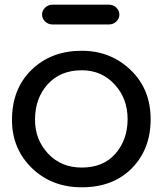

<svg xmlns="http://www.w3.org/2000/svg" viewBox="-20 -774 692 817"><path d="M328 23Q200 23 115.5 -59Q31 -141 31 -264Q31 -396 114.5 -477Q198 -558 328 -558Q450 -558 535.5 -476.5Q621 -395 621 -267Q621 -139 541 -58Q461 23 328 23ZM328 -61Q420 -61 471.5 -120.5Q523 -180 523 -267Q523 -355 467.5 -415Q412 -475 328 -475Q237 -475 183 -415.5Q129 -356 129 -264Q129 -180 184.5 -120.5Q240 -61 328 -61ZM444 -670H203Q185 -670 172 -682.5Q159 -695 159 -712Q159 -729 172 -741.5Q185 -754 203 -754H444Q462 -754 475 -741.5Q488 -729 488 -712Q488 -695 475 -682.5Q462 -670 444 -670Z"/></svg>

Font: Hoogli
Style: Bold
Weight: 700
Designer: Anand Singh Naorem
Foundry: Brand New Type
Version: Version 1.00 b007